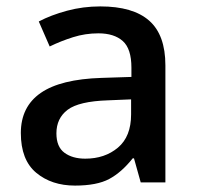

<svg xmlns="http://www.w3.org/2000/svg" viewBox="-20 -569 615 599"><path d="M293 -549Q395 -549 445.5 -504.5Q496 -460 496 -365V0H419L398 -75H394Q359 -31 320.5 -10.5Q282 10 214 10Q141 10 93 -30Q45 -70 45 -154Q45 -236 107 -279Q169 -322 297 -326L390 -329V-358Q390 -417 363 -441Q336 -465 287 -465Q246 -465 208 -453Q170 -441 135 -424L101 -502Q139 -522 189 -535.5Q239 -549 293 -549ZM317 -256Q226 -253 191 -226.5Q156 -200 156 -153Q156 -111 181 -92.5Q206 -74 246 -74Q307 -74 348 -108.5Q389 -143 389 -212V-259Z"/></svg>

Font: Noto Sans Kawi Medium
Style: Regular
Weight: 500
Designer: Fadhl Haqq
Version: Version 1.000